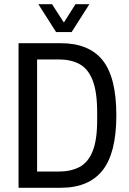

<svg xmlns="http://www.w3.org/2000/svg" viewBox="-20 -891 613 911"><path d="M162 -871H227L283 -784L338 -871H404L320 -739H246ZM68 0V-686H269Q402 -686 467 -605Q532 -524 532 -344Q532 -165 466.5 -82.5Q401 0 268 0ZM156 -77H259Q315 -77 356 -98Q397 -119 419 -172Q441 -225 441 -321V-359Q441 -455 419.5 -510Q398 -565 357 -587Q316 -609 259 -609H156Z"/></svg>

Font: Archivo Condensed
Style: Regular
Weight: 400
Width: 3
Designer: Hector Gatti
Foundry: Omnibus-Type
Version: Version 2.001; ttfautohint (v1.8.3)